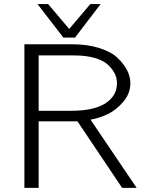

<svg xmlns="http://www.w3.org/2000/svg" viewBox="-20 -909 711 929"><path d="M98.1 0V-694.8H328.1Q403.3 -694.8 460.7 -676.5Q518.1 -658.2 549.1 -628.7Q580.1 -599.1 595.5 -568.1Q610.8 -537.1 610.8 -506.8Q610.8 -457 576.9 -417Q543 -377 501.5 -356.9Q460 -336.9 418 -330.1L641.1 0H570.8L355 -321.8H167V0ZM161.6 -889.2H212.9L314.9 -769L417 -889.2H466.8L342.8 -727.1H286.6ZM167 -373H325.2Q437 -373 493.2 -411.1Q546.4 -447.3 545.9 -506.8Q545.9 -554.7 503.9 -594.2Q461.9 -633.8 367.2 -640.1Q353 -641.1 324.2 -641.1H167Z"/></svg>

Font: CMU Bright
Style: Roman
Weight: 500
Version: Version 0.7.0